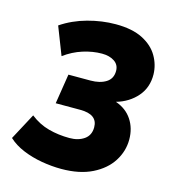

<svg xmlns="http://www.w3.org/2000/svg" viewBox="-108 -806 817 907"><g transform="rotate(15 300.0 -352.5)"><path d="M274 11Q227 11 178 2.5Q129 -6 85.5 -24Q42 -42 12 -70L81 -199Q123 -166 171.5 -153Q220 -140 274 -140Q317 -140 345.5 -160Q374 -180 374 -219Q374 -282 289 -282H169L192 -428H300Q346 -428 375.5 -446.5Q405 -465 405 -503Q405 -533 381 -549Q357 -565 320 -565Q275 -565 227.5 -550Q180 -535 138 -504L85 -640Q141 -678 210.5 -697Q280 -716 347 -716Q428 -716 479 -690Q530 -664 554.5 -622Q579 -580 580 -533Q581 -469 542.5 -424.5Q504 -380 442 -362Q494 -344 521.5 -302.5Q549 -261 549 -206Q549 -149 517.5 -99.5Q486 -50 424.5 -19.5Q363 11 274 11Z"/></g></svg>

Font: Nunito Sans Black
Style: Italic
Weight: 900
Italic angle: -9°
Designer: Vernon Adams
Foundry: Vernon Adams
Version: Version 3.006; ttfautohint (v1.8.3)